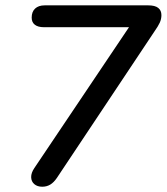

<svg xmlns="http://www.w3.org/2000/svg" viewBox="-20 -690 623 717"><path d="M108.2 -62.3 487.5 -626.8 486.5 -588.4H144.1Q121.9 -588.4 110.1 -597.6Q98.3 -606.8 98.3 -624.2Q98.3 -646.1 111.1 -658Q123.9 -670 146.8 -670H533.5Q558.9 -670 570.8 -660.5Q582.8 -651 582.8 -633.6Q582.8 -619.1 576.7 -605.5Q570.5 -592 556.7 -572.5L192.5 -25.7Q180.8 -8.5 167.6 -0.6Q154.4 7.3 137.8 7.3Q119.4 7.3 108.1 -2.4Q96.8 -12.1 96.4 -28.2Q96 -44.2 108.2 -62.3Z"/></svg>

Font: SN Pro Thin
Style: Italic
Weight: 200
Italic angle: -9°
Designer: Tobias Whetton
Foundry: Supernotes
Version: Version 1.003;Glyphs 3.3 (3324)